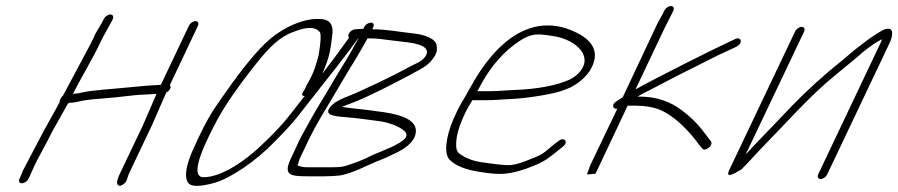

<svg xmlns="http://www.w3.org/2000/svg" viewBox="-20 -578 2975 636"><path d="M323.8 -515 320.9 -509C310 -487 297.6 -473 290.2 -453L279.3 -431L188.5 -261C184.6 -258 182.3 -254 180.4 -251C178.4 -248 177.5 -245 178.5 -242C169.5 -223 134.2 -162 124.2 -143L56.4 -14C52.6 -5 50.4 2 47.8 7L44.6 14C40.7 23 43.8 29 51.8 29C59.8 29 70.7 23 74.6 14L77.8 7C80.4 2 83.9 -6 87.7 -15C106 -57 132.3 -99 152.9 -142L203.4 -232C206.3 -238 210.3 -238 218.3 -238C224.3 -238 233.9 -240 246.8 -243C259.8 -246 281.7 -249 311.4 -251C341 -253 377.3 -257 420.8 -262C445.8 -265 475.8 -265 498.4 -267L453.9 -164L376.3 -1C367.3 18 365.5 30 370.9 35C376.4 40 383.3 37 392.8 29C401 22 402.5 8 406.3 -1L484.2 -165L531 -272C542.9 -278 548.7 -290 542.6 -296L635.9 -493C639.4 -501 635.6 -508 627.6 -508C619.6 -508 609.4 -501 605.9 -493L512.9 -297C475.3 -295 458 -294 410.4 -289C362.8 -284 281.2 -279 254 -272C242.1 -269 233.7 -268 229.7 -268C225.7 -268 222.4 -267 221.1 -266C238.5 -302 290.3 -390 309.3 -431L320.5 -454L350.9 -509L353.8 -515C357.4 -523 353.6 -530 345.6 -530C337.6 -530 327.4 -523 323.8 -515Z M1156.2 -481C1131 -446 1102.1 -405 1067.7 -360C1059.7 -349 1052 -340 1048.2 -334C1050.4 -339 1053.7 -349 1059.5 -363C1073 -397 1076.4 -426 1079.7 -455C1087 -495 1073.7 -515 1038.7 -515C1010.9 -517 975.9 -509 935.2 -489C876.3 -459 838.3 -418 783.1 -348C762 -321 730.2 -277 689.2 -217C669.9 -188 644.5 -140 615.2 -73C593 -19 590.5 15 606.4 31C618.1 41 646.7 40 692.9 27C710.1 22 734 11 765.1 -8C796.1 -27 829.9 -52 865.8 -85C909.9 -128 943.1 -163 963.5 -189L1045.3 -293C1114.3 -380 1161.5 -442 1184.6 -477C1185.9 -479 1187.2 -481 1188.4 -483ZM989.4 -260 933.5 -189C902.2 -149 834.1 -84 816.9 -71C773.5 -34 707.3 9 654.3 9C616.3 9 631.8 -55 700.1 -182C726.4 -230 765.5 -287 817.2 -353C861 -408 892.4 -445 936.7 -466C956.4 -475 963 -476 980.8 -482C1011.2 -489 1029.7 -485 1039.8 -471C1046.2 -462 1037.6 -401 1033.1 -386C1027.7 -368 1021.3 -342 1006.8 -316C997.1 -299 992.1 -288 988.7 -281L982.4 -271C978.9 -264 980.4 -260 989.4 -260Z M1197.6 -451C1228.6 -451 1248.6 -448 1278.4 -444C1318.5 -438 1390.2 -437 1394 -408C1396.6 -391 1374.6 -375 1359.4 -368C1347.8 -363 1334.6 -356 1318.7 -347C1297.9 -335 1178.6 -277 1137.5 -261C1116 -253 1100.5 -245 1089.3 -238C1038.3 -197 1085 -193 1124.1 -190C1172.8 -186 1191.5 -182 1234 -177C1266.7 -173 1304.3 -159 1319.5 -144C1339.5 -125 1313.5 -109 1279.1 -92L1255.9 -82C1237.1 -73 1217.2 -67 1199 -57C1185.8 -50 1163 -41 1127.2 -29C1117.2 -26 1102.6 -24 1084.6 -24H995.6C985.6 -24 975.2 -26 965.5 -30C970 -41 970.2 -48 975.7 -59L989.5 -87C1004.6 -122 1032 -174 1074.8 -243C1091.7 -271 1127.3 -333 1145.5 -362C1163 -389 1182.4 -425 1197.6 -451ZM1186.3 -488 1183.1 -481H1157.1C1149.1 -481 1138.9 -474 1135.3 -466C1131.8 -458 1134.6 -451 1142.6 -451H1167.6C1161.8 -442 1155.6 -429 1146.9 -414C1125.9 -376 1105.4 -346 1081.1 -304C1052.3 -254 1033.8 -227 1007.9 -180C986.3 -140 975.2 -124 959.5 -87L944.1 -54C917.7 1 939.1 6 998.1 6H1054.1C1072.1 6 1086.4 5 1097.7 4C1120.1 3 1156.2 -10 1204.4 -33C1234.9 -47 1248.8 -50 1282.2 -67C1334.5 -90 1359 -117 1357.5 -147C1356 -177 1319.3 -197 1247.4 -207C1233.1 -209 1220.4 -210 1210 -212C1183.3 -216 1140.2 -219 1112.8 -224C1116.5 -226 1131 -231 1153.9 -240C1176.7 -249 1211.8 -265 1259.4 -289L1296.4 -308C1308.3 -314 1320.2 -320 1331.1 -326C1358.1 -342 1387.6 -353 1406.3 -374C1428.2 -399 1428.6 -410 1426.3 -428C1423.3 -450 1386.4 -463 1351.7 -467C1301.2 -472 1265.1 -481 1213.1 -481L1216.3 -488C1220.1 -497 1217 -503 1209 -503C1201 -503 1190.1 -497 1186.3 -488Z M1561.3 -276C1563.5 -280 1568.1 -288 1575.5 -302C1608.5 -362 1651.6 -410 1702.1 -443C1742.3 -469 1762.3 -466 1809.1 -459C1862.9 -452 1912.1 -421 1916.1 -383C1919.6 -356 1895.7 -328 1866.3 -314C1823.3 -295 1762.5 -283 1685.5 -280C1655.2 -279 1634.3 -276 1603.3 -276ZM1544.8 -246H1588.8C1620.8 -246 1642.7 -249 1674 -250C1733 -253 1819.7 -268 1846.2 -279L1869.1 -288C1896.5 -302 1917.2 -320 1933.5 -343C1964.6 -394 1953.5 -435 1897.3 -466C1749.3 -545 1624 -446 1538.4 -289C1509.6 -236 1506.6 -239 1482.2 -184C1456.8 -126 1448.2 -64 1472.5 -46C1490.2 -29 1522.1 -16 1566.8 -9C1596.3 -4 1618.6 -2 1633.6 -2C1663.3 -1 1701.2 -10 1745.9 -28C1788.2 -45 1798.7 -56 1830.6 -81L1844.1 -92C1865.1 -108 1848.8 -126 1830.1 -111L1815.6 -100C1769 -60 1771.6 -65 1719.9 -44C1697.1 -35 1676.5 -30 1657.8 -31C1639.1 -32 1613.1 -35 1579.6 -40C1547.9 -44 1521.1 -54 1499.4 -71C1495 -76 1491.9 -82 1491.5 -90C1488.6 -119 1498.3 -156 1519.2 -200C1526 -215 1534.7 -230 1544.8 -246Z M2180.7 -543 2177.8 -537C2169.4 -520 2160.6 -508 2149.7 -483L2042.9 -256C2040.6 -255 2038 -253 2035.4 -251L2022.8 -243C2003 -231 2011 -215 2024.9 -218L1936.4 -33C1933.9 -28 1932 -22 1929.7 -15L1924.3 -1L1929 0L1952.9 -3L2059.1 -228H2084.1C2117.1 -228 2144.5 -223 2166.7 -214C2217.7 -192 2263.9 -142 2293.9 -101L2306.2 -86C2315.4 -74 2344.7 -97 2334.8 -110L2324.2 -124C2299.6 -157 2279.5 -182 2236.7 -214C2197.8 -243 2152.6 -258 2098.6 -258H2091.6C2101.5 -264 2114.7 -271 2131.2 -279C2164.6 -296 2217.8 -325 2253.1 -342C2294.5 -362 2353.6 -394 2397.6 -413L2418.7 -423C2442.2 -434 2435.8 -458 2416 -449L2394.8 -439C2355.1 -421 2166.4 -327 2085.2 -282L2181 -484L2207.8 -537L2210.7 -543C2214.2 -551 2210.4 -558 2202.4 -558C2194.4 -558 2184.2 -551 2180.7 -543Z M2613.9 -474 2395.7 -15C2386.1 6 2395.8 7 2425.5 -11C2429.1 -13 2432.7 -15 2435.1 -16C2446.5 -27 2458.6 -40 2472.4 -55C2503.1 -89 2536.6 -122 2569.6 -157L2622 -212C2663.6 -255 2704 -294 2745.7 -328C2787.5 -362 2810.5 -381 2817.4 -387C2844.3 -412 2871.6 -432 2900.6 -448C2900.7 -445 2899.1 -440 2896.5 -435L2690 0C2686.5 8 2690.3 15 2698.3 15C2706.3 15 2716.5 8 2720 0L2926.5 -435C2941 -465 2940.5 -495 2904.1 -478C2871.4 -460 2827.3 -428 2773.5 -381C2710.7 -331 2653.2 -279 2601.1 -225L2548.8 -170C2511.4 -131 2477.7 -97 2449.9 -66L2643.9 -474C2647.4 -482 2643.6 -489 2635.6 -489C2627.6 -489 2617.4 -482 2613.9 -474Z"/></svg>

Font: MewTooHand
Style: UltIta
Weight: 400
Designer: Mew Too, Robert Jablonski
Version: Version 0.77